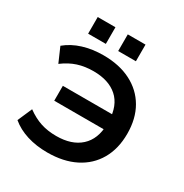

<svg xmlns="http://www.w3.org/2000/svg" viewBox="-205 -1069 1186 1239"><g transform="rotate(30 387.5 -450.0)"><path d="M320 10Q238 10 169 -11.5Q100 -33 50 -75L97 -183Q149 -145 201 -128Q253 -111 317 -111Q432 -111 497 -170Q562 -229 564 -340L593 -302H193V-413H593L564 -366Q561 -479 496.5 -536.5Q432 -594 318 -594Q255 -594 202 -577Q149 -560 97 -521L50 -629Q102 -672 171.5 -693.5Q241 -715 323 -715Q441 -715 527.5 -671Q614 -627 661 -546Q708 -465 708 -352Q708 -241 661 -159.5Q614 -78 527 -34Q440 10 320 10ZM390 -786V-910H522V-786ZM166 -786V-910H298V-786Z"/></g></svg>

Font: Nunito Sans 10pt SemiExpanded
Style: Bold
Weight: 700
Width: 6
Designer: Vernon Adams
Foundry: Vernon Adams
Version: Version 3.101;gftools[0.9.27]